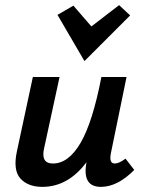

<svg xmlns="http://www.w3.org/2000/svg" viewBox="-20 -721 564 748"><path d="M487 -661 309 -483 204 -663 266 -699 336 -618 444 -701ZM469 -103 503 -59Q438 7 373 7Q299 7 317 -89Q245 7 145 7Q89 7 59.5 -25.5Q30 -58 46 -132L108 -421H212L152 -144Q138 -84 186 -84Q247 -84 294 -164.5Q341 -245 375 -421H473L412 -124Q404 -84 427 -84Q444 -84 469 -103Z"/></svg>

Font: EauTest
Style: Bold Italic
Weight: 700
Italic angle: -12°
Designer: Christian Thalmann (Catharsis Fonts)
Version: Version 0.001;PS 000.001;hotconv 1.0.88;makeotf.lib2.5.64775